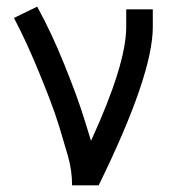

<svg xmlns="http://www.w3.org/2000/svg" viewBox="-20 -558 540 578"><path d="M197 0Q197 -45 184.5 -88.5Q172 -132 159 -174.5Q146 -217 130 -258.5Q114 -300 97 -341.5Q80 -383 61.5 -423.5Q43 -464 22 -504L92 -538Q115 -496 135 -453Q155 -410 173 -365.5Q191 -321 207.5 -276.5Q224 -232 238 -186Q246 -160 254 -134Q360 -365 360 -477V-530H440V-477Q440 -332 277 0Z"/></svg>

Font: Iosevka SS01
Style: Regular
Weight: 400
Monospace: yes
Designer: Belleve Invis
Foundry: Belleve Invis
Version: 2.3.3; ttfautohint (v1.8.3)